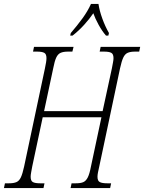

<svg xmlns="http://www.w3.org/2000/svg" viewBox="-42 -951 729 971"><path d="M-22 0 -17 -24H4Q27 -24 41 -30Q55 -36 63.5 -54Q72 -72 80 -109L185 -604Q189 -623 191 -635.5Q193 -648 193 -657Q193 -678 181.5 -684Q170 -690 145 -690H125L130 -714H330L324 -690H302Q279 -690 265 -684Q251 -678 242.5 -660Q234 -642 227 -605L181 -389H477L524 -606Q527 -623 529.5 -635.5Q532 -648 532 -657Q532 -678 520.5 -684Q509 -690 484 -690H462L467 -714H667L662 -690H641Q618 -690 604 -684Q590 -678 581.5 -660Q573 -642 565 -605L460 -109Q456 -92 453.5 -79Q451 -66 451 -57Q451 -36 463 -30Q475 -24 500 -24H520L515 0H315L320 -24H342Q366 -24 379.5 -30Q393 -36 402 -54Q411 -72 418 -109L471 -358H174L121 -109Q118 -92 115.5 -79Q113 -66 113 -57Q113 -36 124.5 -30Q136 -24 161 -24H183L178 0ZM316 -784Q348 -821 375 -858Q402 -895 418 -931H456Q461 -897 475.5 -857Q490 -817 509 -784L506 -771H494Q474 -794 456.5 -826Q439 -858 430 -884Q411 -856 384 -826Q357 -796 325 -771H313Z"/></svg>

Font: Noto Serif ExtraCondensed ExtraLight
Style: Italic
Weight: 200
Width: 2
Italic angle: -12°
Designer: Monotype Design Team
Foundry: Monotype Imaging Inc.
Version: Version 2.014; ttfautohint (v1.8.4.7-5d5b)